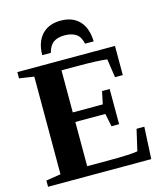

<svg xmlns="http://www.w3.org/2000/svg" viewBox="-125 -963 918 1059"><g transform="rotate(-15 333.5 -433.5)"><path d="M17.1 -35.6 101.1 -48.8V-606.4L17.1 -619.1V-654.8H574.7V-488.3H530.3L514.6 -594.2Q460 -601.1 356.4 -601.1H254.9V-360.8H426.3L441.4 -433.1H484.9V-231.9H441.4L426.3 -306.2H254.9V-53.7H378.4Q504.4 -53.7 543.5 -61.5L571.3 -182.6H615.7L606.4 0H17.1ZM320.8 -867.2Q388.2 -867.2 426.8 -826.9Q465.3 -786.6 467.8 -709.5H418.5Q410.2 -750.5 385.3 -766.8Q360.4 -783.2 320.8 -783.2Q281.7 -783.2 257.8 -767.1Q233.9 -751 223.1 -709.5H173.8Q174.8 -784.2 213.4 -825.7Q252 -867.2 320.8 -867.2Z"/></g></svg>

Font: Tinos
Style: Bold
Weight: 700
Designer: Steve Matteson
Foundry: Monotype Imaging Inc.
Version: Version 1.23